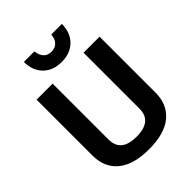

<svg xmlns="http://www.w3.org/2000/svg" viewBox="-260 -1052 1194 1194"><g transform="rotate(-45 337.0 -454.5)"><path d="M60 -208V-700H201V-208Q201 -97 337 -97Q473 -97 473 -208V-700H614V-208Q614 -104 544 -45.5Q474 13 337 13Q200 13 130 -45.5Q60 -104 60 -208ZM170 -922H263Q266 -886 285 -865.5Q304 -845 337 -845Q370 -845 389.5 -866Q409 -887 411 -922H504Q504 -846 458.5 -800.5Q413 -755 337 -755Q260 -755 215 -800.5Q170 -846 170 -922Z"/></g></svg>

Font: KoHo
Style: Bold
Weight: 700
Designer: Cadson Demak & Katatrad Team
Foundry: Cadson Demak Co.,Ltd.
Version: Version 1.000; ttfautohint (v1.6)